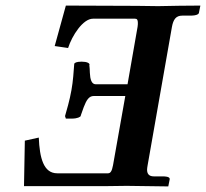

<svg xmlns="http://www.w3.org/2000/svg" viewBox="-20 -667 738 688"><path d="M216 -647 176 -502 224 -495C238 -539 277 -600 313 -600H464C471 -600 474 -596 474 -585C474 -582 474 -577 473 -571L437 -365H323C308 -365 303 -383 302 -406C302 -416 301 -425 300 -435H301C301 -441 291 -446 273 -446H272C254 -446 247 -442 246 -438C244 -413 242 -376 236 -344C230 -309 218 -268 213 -251L216 -242H237C258 -242 268 -248 270 -252H269L280 -283C290 -309 299 -323 316 -323H429L385 -75C380.9 -52 375 -46 367 -46H185C136 -46 122 -101 119 -174L69 -163L66 0H357C382 0 408 -1 434 -1L583 1L588 -24C589 -30 585 -35 561 -35H531C514 -35 507 -44 507 -59C507 -63 508 -69 509 -75L596 -570C601 -598 611 -611 633 -611H662C688 -611 693 -618 693 -622L698 -647C656 -647 590 -646 547 -645L471 -646Z"/></svg>

Font: Linux Libertine O
Style: Bold Italic
Weight: 700
Italic angle: -11.5°
Designer: Philipp H. Poll
Foundry: Philipp H. Poll
Version: Version 4.1.0